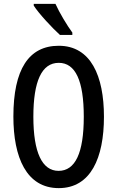

<svg xmlns="http://www.w3.org/2000/svg" viewBox="-20 -960 604 990"><path d="M266 -940H154V-931C180 -890 251 -814 289 -780H353V-792C327 -827 286 -895 266 -940ZM516 -358C516 -569 448 -724 283 -724C128 -724 49 -602 49 -359C49 -149 116 10 283 10C448 10 516 -146 516 -358ZM152 -358C152 -541 195 -636 283 -636C369 -636 412 -544 412 -358C412 -171 368 -79 282 -79C197 -79 152 -174 152 -358Z"/></svg>

Font: Noto Sans Sinhala UI ExtraCondensed Medium
Style: Regular
Weight: 500
Width: 2
Designer: Jelle Bosma - Monotype Design Team
Foundry: Monotype Imaging Inc.
Version: Version 2.006